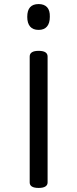

<svg xmlns="http://www.w3.org/2000/svg" viewBox="-20 -535 380 944"><path d="M170 -285Q214 -285 214 -257V362Q214 375 203 382Q192 389 170 389Q126 389 126 362V-257Q126 -271 137 -278Q148 -285 170 -285ZM170 -515Q197 -515 211.5 -499.5Q226 -484 225 -452Q225 -421 211 -404.5Q197 -388 170 -388Q142 -388 128 -404.5Q114 -421 114 -452Q114 -484 128 -499.5Q142 -515 170 -515Z"/></svg>

Font: Playwrite GB J
Style: Regular
Weight: 400
Designer: Veronika Burian, José Scaglione
Foundry: TypeTogether
Version: Version 1.002